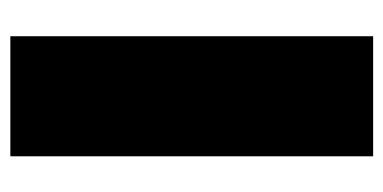

<svg xmlns="http://www.w3.org/2000/svg" viewBox="-205 -536 741 371"><g transform="rotate(90 165.5 -350.5)"><path d="M50 -701H282V0H50Z"/></g></svg>

Font: Argentum Sans Black
Style: Regular
Weight: 900
Designer: Julieta Ulanovsky (Modified by Cristiano Sobral)
Foundry: Julieta Ulanovsky
Version: Version 1.000; ttfautohint (v1.5.65-e2d9)